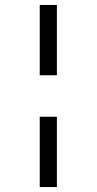

<svg xmlns="http://www.w3.org/2000/svg" viewBox="-20 -737 390 773"><path d="M140 -434V-717H209V-434ZM140 16V-267H209V16Z"/></svg>

Font: LXGW WenKai TC
Style: Regular
Weight: 400
Designer: LXGW / Fontworks Inc.
Foundry: LXGW / Fontworks Inc.
Version: Version 1.330